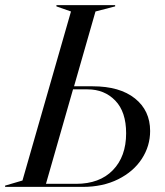

<svg xmlns="http://www.w3.org/2000/svg" viewBox="-73 -732 646 752"><path d="M-53 -5 15 -25 205 -687 148 -707V-712H378V-707L301 -687L217 -394H290Q396 -394 455.5 -346.5Q515 -299 515 -219Q515 -160 482.5 -110Q450 -60 390 -30Q330 0 251 0H-53ZM225 -12Q317 -12 369 -65.5Q421 -119 421 -210Q421 -294 378.5 -338Q336 -382 270 -382H213L107 -12Z"/></svg>

Font: Nyght Serif Italic
Style: Regular
Weight: 400
Italic angle: -16°
Designer: Maksym Kobuzan
Version: Version 0.410